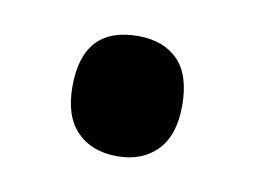

<svg xmlns="http://www.w3.org/2000/svg" viewBox="-34 -183 313 236"><g transform="rotate(10 122.0 -65.0)"><path d="M54 -65Q54 -140 123 -140Q155 -140 173 -121.5Q191 -103 191 -65Q191 -28 172.5 -9Q154 10 123 10Q91 10 72.5 -9Q54 -28 54 -65Z"/></g></svg>

Font: Noto Sans Ethiopic ExtraCondensed SemiBold
Style: Regular
Weight: 600
Width: 2
Designer: Monotype Design Team
Foundry: Monotype Imaging Inc.
Version: Version 2.102; ttfautohint (v1.8.4.7-5d5b)